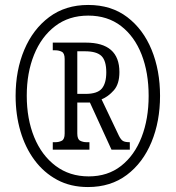

<svg xmlns="http://www.w3.org/2000/svg" viewBox="-20 -745 709 775"><path d="M335 10Q265 10 211 -19Q157 -48 119.5 -98.5Q82 -149 62.5 -215.5Q43 -282 43 -358Q43 -461 78 -544Q113 -627 178.5 -676Q244 -725 336 -725Q429 -725 493.5 -676Q558 -627 592 -544Q626 -461 626 -358Q626 -255 591.5 -171.5Q557 -88 492 -39Q427 10 335 10ZM338 -33Q415 -33 469 -75.5Q523 -118 551.5 -191.5Q580 -265 580 -358Q580 -452 551.5 -525Q523 -598 468.5 -640Q414 -682 336 -682Q258 -682 202.5 -639.5Q147 -597 117.5 -524Q88 -451 88 -359Q88 -265 118 -191.5Q148 -118 204.5 -75.5Q261 -33 338 -33ZM193 -141V-171H203Q218 -171 229.5 -177Q241 -183 241 -206V-507Q241 -530 229.5 -536Q218 -542 203 -542H193V-573H326Q462 -573 462 -454Q462 -406 439.5 -380.5Q417 -355 390 -344L460 -197Q468 -181 476.5 -176Q485 -171 504 -171V-141H430L343 -331H292V-206Q292 -183 303.5 -177Q315 -171 330 -171H341V-141ZM325 -366Q373 -366 391 -387.5Q409 -409 409 -453Q409 -500 389.5 -519Q370 -538 323 -538H292V-366Z"/></svg>

Font: Noto Serif ExtraCondensed
Style: Regular
Weight: 400
Width: 2
Designer: Monotype Design Team
Foundry: Monotype Imaging Inc.
Version: Version 2.015